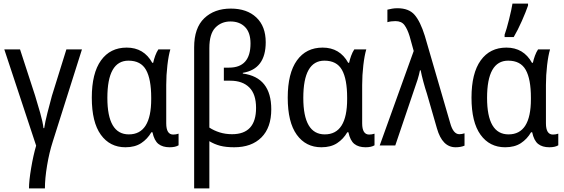

<svg xmlns="http://www.w3.org/2000/svg" viewBox="-20 -813 3152 1073"><path d="M351 -537 270 -277Q258 -233 245 -182Q232 -131 227 -97H223Q219 -132 204.5 -182.5Q190 -233 176 -279L92 -537H4L182 1Q166 55 154 126.5Q142 198 142 240H231Q231 185 243 112.5Q255 40 275 -22L438 -537Z M826 -74H832Q842 -27 865.5 -8.5Q889 10 928 10Q960 10 978 -1V-66Q963 -61 948 -61Q909 -61 909 -124V-338Q909 -393 915.5 -448.5Q922 -504 932 -537H865Q855 -522 847.5 -501.5Q840 -481 836 -462H831Q784 -547 688 -547Q596 -547 544.5 -475.5Q493 -404 493 -267Q493 -130 543.5 -60Q594 10 681 10Q734 10 769 -13Q804 -36 826 -74ZM580 -266Q580 -474 698 -474Q767 -474 796 -422.5Q825 -371 825 -267V-259Q825 -62 700 -62Q580 -62 580 -266Z M1380 -570Q1380 -435 1260 -435H1231V-362H1267Q1335 -362 1373 -324.5Q1411 -287 1411 -210Q1411 -63 1277 -63Q1240 -63 1208 -73Q1176 -83 1150 -100V-544Q1150 -624 1183.5 -658.5Q1217 -693 1268 -693Q1319 -693 1349.5 -662Q1380 -631 1380 -570ZM1065 -548V240H1150V-24Q1178 -7 1210 1.5Q1242 10 1289 10Q1386 10 1441 -45Q1496 -100 1496 -202Q1496 -381 1337 -402V-406Q1465 -427 1465 -577Q1465 -666 1412.5 -715.5Q1360 -765 1270 -765Q1178 -765 1121.5 -711Q1065 -657 1065 -548Z M1921 -74H1927Q1937 -27 1960.5 -8.5Q1984 10 2023 10Q2055 10 2073 -1V-66Q2058 -61 2043 -61Q2004 -61 2004 -124V-338Q2004 -393 2010.5 -448.5Q2017 -504 2027 -537H1960Q1950 -522 1942.5 -501.5Q1935 -481 1931 -462H1926Q1879 -547 1783 -547Q1691 -547 1639.5 -475.5Q1588 -404 1588 -267Q1588 -130 1638.5 -60Q1689 10 1776 10Q1829 10 1864 -13Q1899 -36 1921 -74ZM1675 -266Q1675 -474 1793 -474Q1862 -474 1891 -422.5Q1920 -371 1920 -267V-259Q1920 -62 1795 -62Q1675 -62 1675 -266Z M2189 0 2295 -313Q2305 -340 2313.5 -367.5Q2322 -395 2327 -420H2331Q2336 -393 2346 -356Q2356 -319 2366 -289L2422 -95Q2452 10 2526 10Q2555 10 2576 1V-68Q2561 -63 2547 -63Q2513 -63 2496 -125L2354 -613Q2329 -693 2297 -730Q2265 -767 2201 -767Q2185 -767 2171 -764.5Q2157 -762 2145 -759V-689Q2165 -695 2190 -695Q2224 -695 2240.5 -672.5Q2257 -650 2269 -611L2292 -528L2102 0Z M2851 -606Q2874 -645 2896.5 -696Q2919 -747 2931 -782V-793H2844Q2839 -761 2825 -705Q2811 -649 2800 -619V-606ZM2948 -74H2954Q2964 -27 2987.5 -8.5Q3011 10 3050 10Q3082 10 3100 -1V-66Q3085 -61 3070 -61Q3031 -61 3031 -124V-338Q3031 -393 3037.5 -448.5Q3044 -504 3054 -537H2987Q2977 -522 2969.5 -501.5Q2962 -481 2958 -462H2953Q2906 -547 2810 -547Q2718 -547 2666.5 -475.5Q2615 -404 2615 -267Q2615 -130 2665.5 -60Q2716 10 2803 10Q2856 10 2891 -13Q2926 -36 2948 -74ZM2702 -266Q2702 -474 2820 -474Q2889 -474 2918 -422.5Q2947 -371 2947 -267V-259Q2947 -62 2822 -62Q2702 -62 2702 -266Z"/></svg>

Font: Noto Sans UI SemiCondensed
Style: Regular
Weight: 400
Width: 4
Designer: Monotype Design Team
Foundry: Monotype Imaging Inc.
Version: 1.001